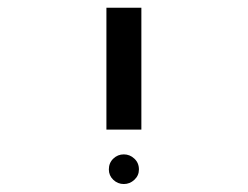

<svg xmlns="http://www.w3.org/2000/svg" viewBox="-20 -619 640 496"><path d="M254.9 -599.1H345.2V-284.2H254.9ZM261.2 -181.2Q261.2 -198.2 272.7 -209.2Q284.2 -220.2 299.8 -220.2Q315.4 -220.2 327.1 -209.2Q338.9 -198.2 338.9 -181.2Q338.9 -165.5 327.1 -154.5Q315.4 -143.6 299.8 -143.6Q284.2 -143.6 272.7 -154.5Q261.2 -165.5 261.2 -181.2Z"/></svg>

Font: Liberation Mono
Style: Regular
Weight: 400
Monospace: yes
Designer: Steve Matteson
Foundry: Ascender Corporation
Version: Version 2.1.5